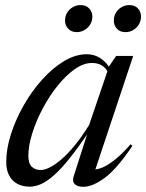

<svg xmlns="http://www.w3.org/2000/svg" viewBox="-20 -708 562 738"><path d="M263 -29.5 321.5 -212.5H329Q284.5 -146 250.2 -102.8Q216 -59.5 188.2 -35Q160.5 -10.5 137.8 -0.5Q115 9.5 94.5 9.5Q68 9.5 47.5 -1Q27 -11.5 15.5 -32.8Q4 -54 4 -85.5Q4 -135.5 22 -192Q40 -248.5 71 -303Q102 -357.5 142 -402Q182 -446.5 226 -473Q270 -499.5 314 -499.5Q342.5 -499.5 366 -484.2Q389.5 -469 407 -439L399 -423Q388 -446.5 371.8 -456.2Q355.5 -466 334 -466Q301 -466 266.8 -441.8Q232.5 -417.5 200.8 -377.8Q169 -338 143.8 -290.2Q118.5 -242.5 103.8 -195Q89 -147.5 89 -109Q89 -79.5 102.2 -67Q115.5 -54.5 136.5 -54.5Q151 -54.5 171.2 -64.5Q191.5 -74.5 215.5 -95Q239.5 -115.5 266.8 -148.5Q294 -181.5 322.5 -227.5L399.5 -453.5L426.5 -493H492L341.5 -41.5L331.5 -58Q345.5 -54 367.8 -61.8Q390 -69.5 419 -92Q448 -114.5 482 -153.5L489 -147.5Q429.5 -59 382.8 -24.5Q336 10 300.5 10Q277 10 267 -0.5Q257 -11 263 -29.5ZM275 -584.5Q254 -584.5 242 -597.8Q230 -611 230 -628.5Q230 -645.5 238 -659Q246 -672.5 259.8 -680.5Q273.5 -688.5 289.5 -688.5Q311 -688.5 323 -675.5Q335 -662.5 335 -644.5Q335 -628 327 -614.5Q319 -601 305.2 -592.8Q291.5 -584.5 275 -584.5ZM462.5 -584.5Q441 -584.5 429.2 -597.8Q417.5 -611 417.5 -628.5Q417.5 -645.5 425.5 -659Q433.5 -672.5 447.2 -680.5Q461 -688.5 477 -688.5Q498.5 -688.5 510.2 -675.5Q522 -662.5 522 -644.5Q522 -628 514 -614.5Q506 -601 492.5 -592.8Q479 -584.5 462.5 -584.5Z"/></svg>

Font: Newsreader 60pt
Style: Italic
Weight: 400
Italic angle: -17°
Designer: Hugues Gentile
Foundry: Production Type
Version: Version 1.003